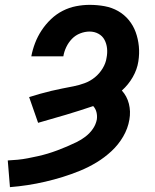

<svg xmlns="http://www.w3.org/2000/svg" viewBox="-20 -763 640 791"><path d="M21 8 12 -102Q33 -103 53.5 -105Q74 -107 94.5 -111Q115 -115 135.5 -119.5Q156 -124 176 -130Q196 -136 216 -143.5Q236 -151 256 -159.5Q276 -168 295.5 -177.5Q315 -187 332.5 -200.5Q350 -214 362.5 -232Q375 -250 379 -271Q381 -286 377.5 -300.5Q374 -315 364 -326Q308 -307 251 -290Q194 -273 137 -257L100 -363Q122 -370 145 -376.5Q168 -383 191 -388.5Q214 -394 237 -398.5Q260 -403 283 -407.5Q306 -412 329 -420.5Q352 -429 371 -444.5Q390 -460 403 -481.5Q416 -503 419 -525Q423 -545 421 -564Q419 -583 410.5 -599Q402 -615 385.5 -624Q369 -633 349 -633Q330 -633 310.5 -625.5Q291 -618 276.5 -603Q262 -588 253 -569Q244 -550 241 -531H109Q114 -558 124.5 -585.5Q135 -613 151.5 -638Q168 -663 190 -684Q212 -705 238.5 -718.5Q265 -732 293.5 -737.5Q322 -743 349 -743Q381 -743 411 -737.5Q441 -732 466.5 -717.5Q492 -703 510.5 -680.5Q529 -658 539 -630.5Q549 -603 552 -572.5Q555 -542 550 -510Q545 -477 527 -445.5Q509 -414 482 -390Q503 -367 511 -335.5Q519 -304 513 -270Q507 -234 487.5 -200.5Q468 -167 439.5 -140.5Q411 -114 378 -94Q345 -74 309.5 -59.5Q274 -45 238.5 -34Q203 -23 166.5 -14.5Q130 -6 94 -0.5Q58 5 21 8Z"/></svg>

Font: Iosevka SS04 XBd Ex
Style: Italic
Weight: 800
Width: 7
Italic angle: -9°
Monospace: yes
Designer: Belleve Invis
Foundry: Belleve Invis
Version: Version 19.0.0; ttfautohint (v1.8.4)